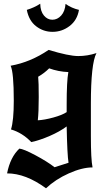

<svg xmlns="http://www.w3.org/2000/svg" viewBox="-20 -754 572 1031"><path d="M468 -197V-24Q468 103 477 145Q421 145 349.5 177Q278 209 227 257Q118 177 18 177Q35 90 84 44Q107 46 170 79.5Q233 113 273 144L348 120Q341 78 338 -75Q300 -47 247 -24Q194 -1 148 9Q100 -41 39 -59Q54 -106 54 -213Q54 -366 37 -401Q144 -420 241 -486Q350 -453 400 -453Q450 -453 498 -469Q468 -413 468 -197ZM244 -387Q218 -361 185 -342Q188 -314 188 -233Q188 -152 183 -108Q219 -110 266.5 -123Q314 -136 338 -152V-192Q338 -318 347 -367Q294 -369 244 -387ZM404 -701Q395 -646 354 -614.5Q313 -583 262 -583Q213 -583 174 -613Q135 -643 124 -701Q164 -713 196 -734Q197 -693 216 -670.5Q235 -648 261 -648Q288 -648 308.5 -670.5Q329 -693 332 -733Q365 -710 404 -701Z"/></svg>

Font: NewRocker
Style: Regular
Weight: 400
Designer: Pablo Impallari, Brenda Gallo, Rodrigo Fuenzalida
Foundry: Pablo Impallari, Brenda Gallo, Rodrigo Fuenzalida
Version: Version 1.000